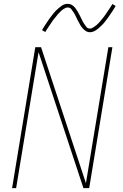

<svg xmlns="http://www.w3.org/2000/svg" viewBox="-20 -981 640 1001"><path d="M43 0 164 -735H194L428 -26L545 -735H566L445 0H415L181 -709L64 0ZM449 -813Q437 -813 427 -819.5Q417 -826 410 -834.5Q403 -843 397.5 -852.5Q392 -862 386.5 -872.5Q381 -883 376 -894Q371 -905 365 -914.5Q359 -924 352 -933Q345 -942 333 -942Q328 -942 325.5 -941Q323 -940 318.5 -938Q314 -936 309 -932.5Q304 -929 298 -923.5Q292 -918 289 -914.5Q286 -911 283 -908Q280 -905 277.5 -901.5Q275 -898 272 -894.5Q269 -891 265.5 -887Q262 -883 259 -879Q256 -875 252.5 -870Q249 -865 246 -860Q243 -855 239 -849.5Q235 -844 231.5 -838.5Q228 -833 224 -827Q220 -821 216 -814L199 -824Q206 -836 212.5 -846Q219 -856 225 -865Q231 -874 237 -882.5Q243 -891 248.5 -898Q254 -905 259 -911.5Q264 -918 269.5 -923.5Q275 -929 284 -937Q293 -945 301 -950.5Q309 -956 316.5 -958.5Q324 -961 333 -961Q345 -961 355 -955Q365 -949 372 -940Q379 -931 384.5 -921.5Q390 -912 395.5 -901.5Q401 -891 406 -880Q411 -869 417 -859.5Q423 -850 430 -841Q437 -832 449 -832Q454 -832 456.5 -833Q459 -834 463.5 -836.5Q468 -839 473 -842.5Q478 -846 484 -851Q490 -856 493 -859.5Q496 -863 499 -866Q502 -869 504.5 -872.5Q507 -876 510 -879.5Q513 -883 516.5 -887Q520 -891 523 -895.5Q526 -900 529.5 -904.5Q533 -909 536 -914Q539 -919 543 -924.5Q547 -930 550.5 -935.5Q554 -941 558 -947Q562 -953 566 -960L583 -950Q577 -939 570 -928.5Q563 -918 557 -909Q551 -900 545 -891.5Q539 -883 533.5 -876Q528 -869 523 -862.5Q518 -856 512.5 -851Q507 -846 498 -837.5Q489 -829 481 -824Q473 -819 465.5 -816Q458 -813 449 -813Z"/></svg>

Font: Iosevka Aile Thin Oblique
Style: Regular
Weight: 100
Italic angle: -9°
Designer: Belleve Invis
Foundry: Belleve Invis
Version: Version 31.1.0; ttfautohint (v1.8.4)